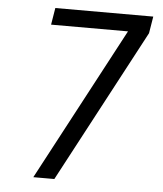

<svg xmlns="http://www.w3.org/2000/svg" viewBox="-53 -781 705 828"><g transform="rotate(5 300.0 -367.5)"><path d="M122 0 474 -662H141L153 -735H577L565 -662L213 0Z"/></g></svg>

Font: Iosevka Curly Extended Oblique
Style: Regular
Weight: 400
Width: 7
Italic angle: -9°
Monospace: yes
Designer: Belleve Invis
Foundry: Belleve Invis
Version: Version 11.1.0; ttfautohint (v1.8.3)